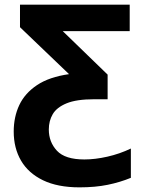

<svg xmlns="http://www.w3.org/2000/svg" viewBox="-20 -566 621 826"><path d="M322 240Q228 240 165 209.5Q102 179 70.5 125Q39 71 39 0Q39 -63 63 -114Q87 -165 139.5 -200Q192 -235 277 -247L66 -449V-546H538V-432H250L443 -245V-139H385Q309 -139 266.5 -121.5Q224 -104 207 -75Q190 -46 190 -9Q190 45 225 82.5Q260 120 343 120Q389 120 442 108Q495 96 543 73V199Q497 218 443.5 229Q390 240 322 240Z"/></svg>

Font: Noto IKEA Simplified Chinese
Style: Bold
Weight: 700
Designer: Monotype Design Team
Foundry: Monotype Imaging Inc.
Version: Version 1.100